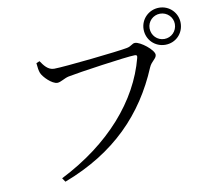

<svg xmlns="http://www.w3.org/2000/svg" viewBox="-91 -929 1182 1077"><g transform="rotate(-10 500.0 -391.0)"><path d="M181 22 196 44C491 -68 670 -255 775 -505C789 -538 818 -548 818 -570C818 -598 745 -655 715 -655C698 -655 692 -640 666 -635C618 -625 300 -591 244 -591C208 -591 187 -622 170 -647L151 -639C153 -612 156 -596 161 -582C171 -557 218 -510 248 -510C268 -510 289 -528 316 -534C373 -546 657 -587 701 -587C711 -587 717 -585 713 -570C652 -336 468 -123 181 22ZM882 -615C941 -615 987 -661 987 -721C987 -779 941 -826 882 -826C823 -826 776 -779 776 -721C776 -661 823 -615 882 -615ZM882 -648C842 -648 810 -680 810 -721C810 -760 842 -792 882 -792C922 -792 954 -760 954 -721C954 -680 922 -648 882 -648Z"/></g></svg>

Font: Source Han Serif CN
Style: Regular
Weight: 400
Designer: Ryoko NISHIZUKA 西塚涼子 (kana & ideographs); Frank Grießhammer (Latin, Greek & Cyrillic); Wenlong ZHANG 张文龙 (bopomofo); San
Foundry: Adobe
Version: Version 2.003;hotconv 1.1.1;makeotfexe 2.6.0